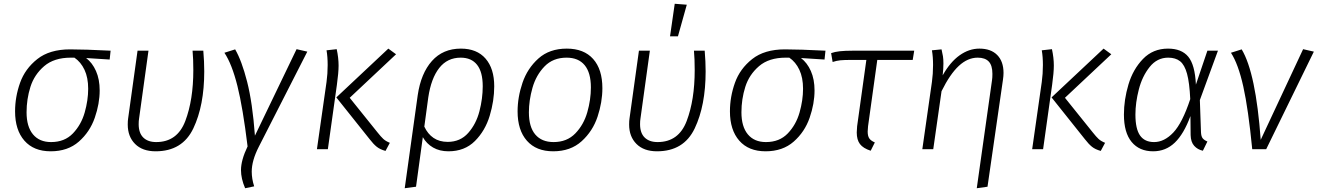

<svg xmlns="http://www.w3.org/2000/svg" viewBox="-20 -792 6993 1019"><path d="M60 -201Q60 -278 86.5 -352.5Q113 -427 178 -478.5Q243 -530 352 -530Q429 -530 567 -523L562 -476L437 -484Q470 -459 489.5 -415Q509 -371 509 -312Q509 -242 483 -167Q457 -92 398.5 -40.5Q340 11 249 11Q159 11 109.5 -45.5Q60 -102 60 -201ZM448 -321Q448 -380 428.5 -421.5Q409 -463 375 -486H356Q267 -486 214.5 -441Q162 -396 141.5 -331Q121 -266 121 -196Q121 -120 155 -79Q189 -38 251 -38Q323 -38 367 -84Q411 -130 429.5 -195Q448 -260 448 -321Z M1064 -413Q1064 -232 1006 -110.5Q948 11 806 11Q736 11 697 -28Q658 -67 658 -131Q658 -152 660 -163L710 -523H768L718 -162Q716 -151 716 -133Q716 -86 740.5 -62Q765 -38 809 -38Q921 -38 963.5 -150Q1006 -262 1006 -420Q1006 -480 1002 -523H1059Q1064 -465 1064 -413Z M1333 -72 1554 -531 1611 -518 1354 -14Q1316 60 1316 119Q1316 157 1329 197L1281 207Q1259 156 1259 111Q1259 58 1294 -15Q1269 -220 1240 -336Q1211 -452 1171 -512L1228 -530Q1263 -470 1291.5 -358.5Q1320 -247 1333 -72Z M1942 -53 1765 -275 2041 -534 2082 -504 1836 -273 1983 -90Q2002 -66 2014.5 -54.5Q2027 -43 2049 -34L2026 9Q1997 1 1979.5 -13Q1962 -27 1942 -53ZM1713 -357Q1719 -400 1719 -447Q1719 -491 1713 -525L1767 -531Q1777 -485 1777 -444Q1777 -407 1768 -342L1720 0H1662Z M2603 -334Q2603 -257 2579 -177.5Q2555 -98 2500.5 -43.5Q2446 11 2360 11Q2313 11 2278.5 -9Q2244 -29 2224 -64L2188 199L2128 207L2197 -287Q2214 -403 2272.5 -468.5Q2331 -534 2426 -534Q2511 -534 2557 -481Q2603 -428 2603 -334ZM2542 -334Q2542 -410 2512 -448Q2482 -486 2425 -486Q2354 -486 2311 -431Q2268 -376 2253 -275L2232 -120Q2250 -81 2281 -60Q2312 -39 2356 -39Q2423 -39 2465 -86.5Q2507 -134 2524.5 -201.5Q2542 -269 2542 -334Z M2727 -201Q2727 -276 2753 -352.5Q2779 -429 2837.5 -481.5Q2896 -534 2988 -534Q3079 -534 3128 -479Q3177 -424 3177 -324Q3177 -250 3151.5 -173Q3126 -96 3067 -42.5Q3008 11 2916 11Q2826 11 2776.5 -45Q2727 -101 2727 -201ZM3116 -328Q3116 -406 3083 -446Q3050 -486 2987 -486Q2915 -486 2870 -439.5Q2825 -393 2806 -326Q2787 -259 2787 -196Q2787 -118 2821 -78Q2855 -38 2918 -38Q2989 -38 3033.5 -84Q3078 -130 3097 -196.5Q3116 -263 3116 -328Z M3725 -413Q3725 -232 3667 -110.5Q3609 11 3467 11Q3397 11 3358 -28Q3319 -67 3319 -131Q3319 -152 3321 -163L3371 -523H3429L3379 -162Q3377 -151 3377 -133Q3377 -86 3401.5 -62Q3426 -38 3470 -38Q3582 -38 3624.5 -150Q3667 -262 3667 -420Q3667 -480 3663 -523H3720Q3725 -465 3725 -413ZM3625 -767 3578 -599H3536L3561 -772Z M3854 -201Q3854 -278 3880.5 -352.5Q3907 -427 3972 -478.5Q4037 -530 4146 -530Q4223 -530 4361 -523L4356 -476L4231 -484Q4264 -459 4283.5 -415Q4303 -371 4303 -312Q4303 -242 4277 -167Q4251 -92 4192.5 -40.5Q4134 11 4043 11Q3953 11 3903.5 -45.5Q3854 -102 3854 -201ZM4242 -321Q4242 -380 4222.5 -421.5Q4203 -463 4169 -486H4150Q4061 -486 4008.5 -441Q3956 -396 3935.5 -331Q3915 -266 3915 -196Q3915 -120 3949 -79Q3983 -38 4045 -38Q4117 -38 4161 -84Q4205 -130 4223.5 -195Q4242 -260 4242 -321Z M4587 -122Q4585 -100 4585 -94Q4585 -70 4593.5 -57.5Q4602 -45 4623 -36L4601 8Q4561 -5 4544 -27.5Q4527 -50 4527 -89Q4527 -98 4529 -122L4578 -474H4498Q4460 -474 4440 -472Q4420 -470 4399 -463L4391 -510Q4410 -517 4437 -520Q4464 -523 4507 -523H4832L4824 -474H4636Z M5245 -367Q5247 -379 5247 -400Q5247 -445 5227.5 -465.5Q5208 -486 5169 -486Q5116 -486 5069 -442.5Q5022 -399 4977 -308L4933 0H4875L4926 -357Q4932 -400 4932 -447Q4932 -491 4926 -525L4977 -530Q4982 -509 4984.5 -493.5Q4987 -478 4987 -455Q4987 -427 4983 -392Q5023 -463 5073 -498.5Q5123 -534 5178 -534Q5239 -534 5272.5 -500Q5306 -466 5306 -405Q5306 -389 5303 -369L5221 199L5164 207Z M5738 -53 5561 -275 5837 -534 5878 -504 5632 -273 5779 -90Q5798 -66 5810.5 -54.5Q5823 -43 5845 -34L5822 9Q5793 1 5775.5 -13Q5758 -27 5738 -53ZM5509 -357Q5515 -400 5515 -447Q5515 -491 5509 -525L5563 -531Q5573 -485 5573 -444Q5573 -407 5564 -342L5516 0H5458Z M6327 -343 6388 -523H6444L6348 -261L6354 -90Q6355 -68 6363 -58Q6371 -48 6388 -41L6364 8Q6336 2 6318 -18Q6300 -38 6299 -75L6298 -176Q6263 -81 6215 -35Q6167 11 6100 11Q6027 11 5986 -38.5Q5945 -88 5945 -184Q5945 -263 5969 -343.5Q5993 -424 6046 -479Q6099 -534 6179 -534Q6251 -534 6286.5 -491Q6322 -448 6327 -343ZM6006 -184Q6006 -108 6030.5 -73Q6055 -38 6105 -38Q6159 -38 6207 -88.5Q6255 -139 6297 -266Q6293 -353 6280 -400.5Q6267 -448 6243 -467Q6219 -486 6180 -486Q6121 -486 6081.5 -436.5Q6042 -387 6024 -317Q6006 -247 6006 -184Z M6671 -50 6896 -531 6953 -518 6700 0H6626Q6605 -214 6578.5 -333Q6552 -452 6513 -512L6570 -530Q6645 -405 6671 -50Z"/></svg>

Font: FiraGO Light
Style: Italic
Weight: 300
Italic angle: -8°
Designer: bBox Type GmbH
Foundry: bBox Type GmbH
Version: Version 1.001